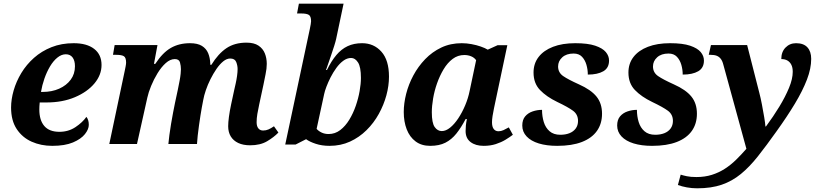

<svg xmlns="http://www.w3.org/2000/svg" viewBox="-20 -780 4446 1040"><path d="M262.9 10Q202 10 151.5 -12.5Q101 -35 70.5 -81Q40 -127 40 -197.3Q40 -241.5 54 -290.3Q68 -339 95.5 -384.5Q123 -430 164 -466.5Q205 -503 259 -524.5Q313 -546 378.9 -546Q450.5 -546 490.2 -515.1Q530 -484.3 530 -428.1Q530 -374 491.5 -328Q453 -282 385.7 -253.5Q318.3 -225 232 -225H195.1Q194.1 -214.7 193.5 -204.8Q193 -195 193 -187Q193 -129 220 -97.5Q247 -66 301.9 -66Q350.7 -66 388.9 -91.5Q427 -117 448 -147Q461 -131 461 -104Q461 -80 440 -53.5Q419 -27 375.4 -8.5Q331.7 10 262.9 10ZM210.6 -282Q261 -282 300.5 -299.6Q340 -317.2 363 -348.3Q386 -379.5 386 -421Q386 -452 373 -469Q360 -486 336.5 -486Q313 -486 290.8 -468Q268.6 -450 250.8 -420Q233 -390 220.5 -354Q208 -318 202 -282Z M1335 7Q1297 7 1270.5 -5.5Q1244 -18 1230 -41Q1216 -64 1216 -96Q1216 -117 1220 -147Q1224 -177 1232 -215L1249 -294Q1252 -307 1256.5 -327Q1261 -347 1264 -368.5Q1267 -390 1267 -406Q1267 -425 1259.5 -444Q1252 -463 1227 -463Q1208 -463 1189 -447.5Q1170 -432 1152.5 -406.5Q1135 -381 1120 -351Q1105 -321 1095 -291.5Q1085 -262 1081 -239L1073 -197Q1070 -181 1066 -155.5Q1062 -130 1058 -101.5Q1054 -73 1051 -46Q1048 -19 1047 0H892Q894 -20 897.5 -48.5Q901 -77 906.5 -108.5Q912 -140 917.5 -170Q923 -200 928 -223L943 -293Q949 -322 953 -343.5Q957 -365 958.5 -380.5Q960 -396 960 -405Q960 -423 955 -441.5Q950 -460 927 -460Q902 -460 878 -438.5Q854 -417 833.5 -383.5Q813 -350 798.5 -314.5Q784 -279 778 -251L722 0H572L656 -398Q658 -407 660.5 -420.5Q663 -434 663 -441Q663 -468 651 -475.5Q639 -483 610 -483H592L601 -536H833L814 -434H821Q861 -495 905.5 -520.5Q950 -546 1009 -546Q1050 -546 1073.5 -531.5Q1097 -517 1107.5 -492Q1118 -467 1119 -435Q1119 -434 1119 -432.5Q1119 -431 1119 -429H1125Q1162 -489 1206.5 -519Q1251 -549 1315 -549Q1356 -549 1380 -533Q1404 -517 1414.5 -491Q1425 -465 1425 -434Q1425 -409 1418.5 -378Q1412 -347 1407 -321L1384 -214Q1378 -187 1374 -163Q1370 -139 1370 -118Q1370 -96 1379.5 -84.5Q1389 -73 1405 -73Q1421 -73 1434.5 -79Q1448 -85 1464 -96L1488 -62Q1464 -37 1427 -15Q1390 7 1335 7Z M1765 10Q1724 10 1690.5 -1Q1657 -12 1638 -26L1581 3H1525L1658 -622Q1661 -635 1663 -648Q1665 -661.1 1665 -664.7Q1665 -691.7 1653 -699.3Q1641 -707 1612 -707H1589L1599 -760H1841L1801 -570Q1798 -556 1790.5 -532Q1783 -508 1774 -482Q1765 -456 1757.5 -434Q1750 -412 1746 -401H1751Q1775 -450 1802 -482Q1829 -514 1863 -530Q1897 -546 1941.3 -546Q2005 -546 2046 -500Q2087 -454 2087 -365Q2087 -316 2073 -264Q2058.9 -212 2031.9 -163Q2004.9 -114 1965.4 -75Q1926 -36 1875.8 -13Q1825.5 10 1765 10ZM1760 -54Q1795 -54 1823 -75.5Q1851 -97 1872 -131.5Q1893 -166.1 1907 -206.5Q1921 -247 1928 -286.8Q1935 -326.5 1935 -358Q1935 -417.1 1919.4 -441.5Q1903.8 -466 1881.9 -466Q1860 -466 1839.6 -451Q1819.1 -436 1801.7 -411.8Q1784.2 -387.7 1770.6 -360.9Q1757 -334 1748 -310Q1739 -286 1736 -271L1695 -82Q1705.8 -69.6 1722.5 -61.8Q1739.2 -54 1760 -54Z M2310 10Q2263 10 2231 -14Q2199 -38 2183 -79.5Q2167 -121 2167 -173Q2167 -220 2180 -271.5Q2193 -323 2219 -371.5Q2245 -420 2283 -459.5Q2321 -499 2370.5 -522.5Q2420 -546 2481 -546Q2507 -546 2534 -541Q2561 -536 2584 -528Q2607 -520 2622 -511L2675 -535H2728L2662 -223Q2660 -212 2655.5 -192Q2651 -172 2648 -151.5Q2645 -131 2645 -118Q2645 -93 2654.5 -81Q2664 -69 2680 -69Q2694 -69 2707 -75Q2720 -81 2736 -90L2758 -50Q2741 -37 2718 -23Q2695 -9 2665.5 0.5Q2636 10 2600 10Q2556 10 2529 -10.5Q2502 -31 2502 -70Q2502 -86 2503.5 -101Q2505 -116 2509 -135H2502Q2478 -89 2452 -56.5Q2426 -24 2392.5 -7Q2359 10 2310 10ZM2373 -70Q2395 -70 2418 -88.5Q2441 -107 2462 -138.5Q2483 -170 2499.5 -209Q2516 -248 2524 -288L2559 -454Q2549 -468 2532 -475Q2515 -482 2495 -482Q2460 -482 2432 -461Q2404 -440 2383 -405Q2362 -370 2347.5 -329Q2333 -288 2326 -246.5Q2319 -205 2319 -172Q2319 -114 2334.5 -92Q2350 -70 2373 -70Z M2998 10Q2941 10 2898.5 -3Q2856 -16 2832.5 -41Q2809 -66 2809 -100Q2809 -131 2824.5 -149.5Q2840 -168 2865 -176.5Q2890 -185 2916 -185Q2916 -150 2925.5 -119Q2935 -88 2957 -69Q2979 -50 3015 -50Q3043 -50 3064.5 -58.5Q3086 -67 3098.5 -84Q3111 -101 3111 -125Q3111 -160 3084 -180Q3057 -200 2998 -228Q2940 -256 2905 -292.5Q2870 -329 2870 -387Q2870 -436 2897.5 -471.5Q2925 -507 2975.5 -526.5Q3026 -546 3096 -546Q3164 -546 3204 -532.5Q3244 -519 3261.5 -498Q3279 -477 3279 -452Q3279 -412 3248 -394Q3217 -376 3164 -376Q3164 -403 3156.5 -429Q3149 -455 3132.5 -472.5Q3116 -490 3087 -490Q3048 -490 3025.5 -469.5Q3003 -449 3003 -420Q3003 -387 3030.5 -368Q3058 -349 3116 -323Q3181 -294 3211 -257Q3241 -220 3241 -164Q3241 -110 3213.5 -71Q3186 -32 3132 -11Q3078 10 2998 10Z M3512 10Q3455 10 3412.5 -3Q3370 -16 3346.5 -41Q3323 -66 3323 -100Q3323 -131 3338.5 -149.5Q3354 -168 3379 -176.5Q3404 -185 3430 -185Q3430 -150 3439.5 -119Q3449 -88 3471 -69Q3493 -50 3529 -50Q3557 -50 3578.5 -58.5Q3600 -67 3612.5 -84Q3625 -101 3625 -125Q3625 -160 3598 -180Q3571 -200 3512 -228Q3454 -256 3419 -292.5Q3384 -329 3384 -387Q3384 -436 3411.5 -471.5Q3439 -507 3489.5 -526.5Q3540 -546 3610 -546Q3678 -546 3718 -532.5Q3758 -519 3775.5 -498Q3793 -477 3793 -452Q3793 -412 3762 -394Q3731 -376 3678 -376Q3678 -403 3670.5 -429Q3663 -455 3646.5 -472.5Q3630 -490 3601 -490Q3562 -490 3539.5 -469.5Q3517 -449 3517 -420Q3517 -387 3544.5 -368Q3572 -349 3630 -323Q3695 -294 3725 -257Q3755 -220 3755 -164Q3755 -110 3727.5 -71Q3700 -32 3646 -11Q3592 10 3512 10Z M3756 240Q3728 240 3700.5 235Q3673 230 3652 222L3667 166Q3679 170 3700 174.5Q3721 179 3752 179Q3798 179 3836 167Q3874 155 3906.5 134Q3939 113 3967.5 85Q3996 57 4023 26L3898 -430Q3893 -450 3884 -461.5Q3875 -473 3862 -478Q3849 -483 3829 -483H3819L3831 -536H4027L4093 -277Q4100 -251 4107 -214.5Q4114 -178 4119.5 -145Q4125 -112 4126 -95H4129Q4169 -149 4201.5 -202.5Q4234 -256 4254 -304.5Q4274 -353 4274 -391Q4274 -414 4266.5 -429Q4259 -444 4245.5 -452Q4232 -460 4212 -460Q4212 -499 4235 -522.5Q4258 -546 4292 -546Q4333 -546 4353.5 -523.5Q4374 -501 4374 -461Q4374 -409 4351 -349Q4328 -289 4286 -219Q4244 -149 4185 -67Q4131 9 4085.5 66.5Q4040 124 3993 162.5Q3946 201 3889.5 220.5Q3833 240 3756 240Z"/></svg>

Font: Noto Serif
Style: Italic
Weight: 400
Italic angle: -12°
Designer: Monotype Design Team
Foundry: Monotype Imaging Inc.
Version: Version 2.013